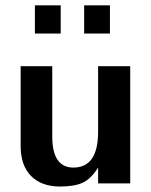

<svg xmlns="http://www.w3.org/2000/svg" viewBox="-20 -680 559 712"><path d="M203.1 11.7Q133.8 11.7 95.2 -27.3Q56.6 -66.4 56.6 -138.7V-434.6H173.8V-173.8Q173.8 -58.6 252 -58.6Q343.8 -58.6 343.8 -191.4V-434.6H462.9V0H343.8V-58.6Q317.4 -16.6 286.6 -2.4Q255.9 11.7 203.1 11.7ZM292 -555.7V-660.2H387.7V-555.7ZM109.4 -555.7V-660.2H205.1V-555.7Z"/></svg>

Font: Padauk Book
Style: Bold
Weight: 700
Designer: Debbi Hosken, Becca Hirsbrunner Spalinger
Foundry: SIL International
Version: Version 5.000